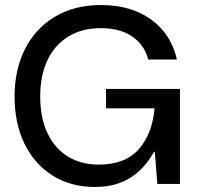

<svg xmlns="http://www.w3.org/2000/svg" viewBox="-20 -732 785 764"><path d="M358 12Q262 12 190 -33Q118 -78 78 -159Q38 -240 38 -348Q38 -455 79.5 -537Q121 -619 198.5 -665.5Q276 -712 382 -712Q501 -712 581 -654.5Q661 -597 684 -495H570Q555 -553 506.5 -586.5Q458 -620 381 -620Q307 -620 252.5 -587Q198 -554 169 -493Q140 -432 140 -348Q140 -263 169 -202Q198 -141 250.5 -109Q303 -77 373 -77Q478 -77 532 -138Q586 -199 595 -301H402V-378H696V0H606L596 -128H593Q568 -83 534 -51.5Q500 -20 456.5 -4Q413 12 358 12Z"/></svg>

Font: DM Sans 9pt 36pt Medium
Style: Regular
Weight: 500
Version: Version 4.004;gftools[0.9.30]